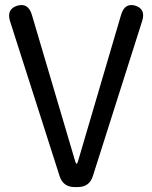

<svg xmlns="http://www.w3.org/2000/svg" viewBox="-20 -757 615 777"><path d="M282 0Q235 0 221 -45L21 -670Q5 -720 50 -734Q94 -747 109 -697L285 -102Q288 -94 290 -94Q292 -94 295 -102L470 -697Q485 -747 528 -734Q571 -720 555 -671L356 -45Q342 0 295 0Z"/></svg>

Font: Resource Han Rounded HK
Style: Regular
Weight: 400
Designer: Cyano Hao (round all glyphs); Ryoko NISHIZUKA  (kana, bopomofo & ideographs); Paul D. Hunt (Latin, Greek & Cyrillic); Sa
Foundry: Cyano Hao
Version: 0.990